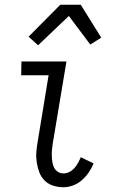

<svg xmlns="http://www.w3.org/2000/svg" viewBox="-20 -778 490 806"><path d="M246 8Q224 8 203.5 1.5Q183 -5 168 -19.5Q153 -34 145.5 -53.5Q138 -73 134.5 -94.5Q131 -116 132.5 -138Q134 -160 138 -182L184 -462H69L70 -520H259L201 -173Q199 -160 198 -147Q197 -134 197.5 -121.5Q198 -109 200 -96.5Q202 -84 207.5 -73.5Q213 -63 223.5 -56.5Q234 -50 246 -50Q259 -50 271 -56Q283 -62 292 -72Q301 -82 307.5 -94Q314 -106 319 -118L373 -92Q365 -72 352.5 -54Q340 -36 323.5 -21.5Q307 -7 286.5 0.5Q266 8 246 8ZM140 -588 100 -624 233 -758H319L405 -620L359 -591L269 -711Z"/></svg>

Font: Iosevka Etoile Light
Style: Italic
Weight: 300
Italic angle: -9°
Designer: Belleve Invis
Foundry: Belleve Invis
Version: Version 22.1.2; ttfautohint (v1.8.4)